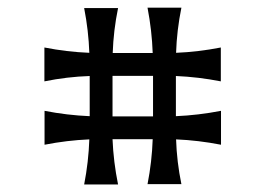

<svg xmlns="http://www.w3.org/2000/svg" viewBox="-20 -620 704 509"><path d="M278.3 -418.9V-311.5H385.7V-418.9ZM203.1 -598.6H293Q280.8 -539.1 278.8 -479.5H384.8Q382.8 -538.6 371.1 -599.6H460.9Q448.7 -539.6 446.8 -480Q505.4 -482.4 565.4 -494.1V-404.3Q505.4 -416 446.3 -418.5V-312Q505.4 -314.5 565.9 -326.2V-236.3Q505.9 -248 446.8 -250.5Q448.7 -190.9 460.9 -131.8H371.1Q382.8 -191.4 384.8 -251H278.3Q280.8 -190.9 293 -130.9H203.1Q214.8 -190.9 216.8 -250.5Q157.7 -248 98.1 -236.3V-326.2Q157.7 -314.5 217.8 -312V-418.5Q157.7 -416.5 97.7 -404.3V-494.1Q157.2 -482.4 216.8 -480Q214.8 -538.6 203.1 -598.6Z"/></svg>

Font: Classica
Style: Book
Weight: 400
Version: Version 1.001